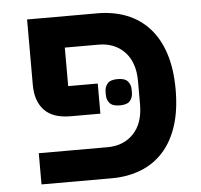

<svg xmlns="http://www.w3.org/2000/svg" viewBox="-47 -657 739 705"><g transform="rotate(-5 322.5 -304.0)"><path d="M390 -264Q363 -264 352.5 -276.5Q342 -289 342 -306V-319Q342 -336 352.5 -348.5Q363 -361 390 -361Q417 -361 427.5 -348.5Q438 -336 438 -319V-306Q438 -289 427.5 -276.5Q417 -264 390 -264ZM78 -115H331Q391 -115 427.5 -153.5Q464 -192 464 -261V-347Q464 -416 427.5 -454.5Q391 -493 331 -493H207V-351H316V-240H207Q141 -240 109.5 -273.5Q78 -307 78 -367V-608H337Q396 -608 444.5 -589Q493 -570 527.5 -532Q562 -494 580.5 -437Q599 -380 599 -304Q599 -228 580.5 -171Q562 -114 527.5 -76Q493 -38 444.5 -19Q396 0 337 0H78Z"/></g></svg>

Font: IBM Plex Sans Hebrew SmBld
Style: Regular
Weight: 600
Designer: Mike Abbink, Paul van der Laan, Pieter van Rosmalen, Yanek Iontef
Foundry: Bold Monday
Version: Version 1.3